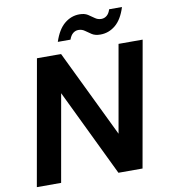

<svg xmlns="http://www.w3.org/2000/svg" viewBox="-96 -979 931 1059"><g transform="rotate(-10 370.0 -449.0)"><path d="M24 0 148 -700H283L519 -212L605 -700H740L616 0H481L246 -487L160 0ZM277 -769Q299 -836 336.5 -867Q374 -898 420 -898Q449 -898 467 -886.5Q485 -875 500.5 -863.5Q516 -852 536 -852Q553 -852 566.5 -863Q580 -874 587 -897H659Q638 -830 600.5 -799Q563 -768 516 -768Q487 -768 469 -779.5Q451 -791 435.5 -802.5Q420 -814 400 -814Q383 -814 369.5 -803Q356 -792 348 -769Z"/></g></svg>

Font: DM Sans 17pt
Style: Bold Italic
Weight: 700
Italic angle: -10°
Version: Version 4.004;gftools[0.9.30]